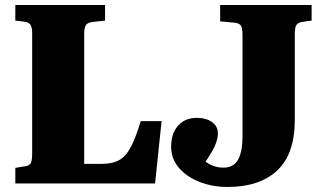

<svg xmlns="http://www.w3.org/2000/svg" viewBox="-20 -730 1281 764"><path d="M41 0V-62L77 -68Q96 -70 102 -80Q108 -90 108 -120V-597Q108 -622 101 -632Q94 -642 75 -644L41 -648V-710H398V-648L352 -643Q330 -641 322.5 -631Q315 -621 315 -595V-78H386Q429 -78 456 -94Q483 -110 502 -147.5Q521 -185 540 -248H623L597 0ZM885 14Q826 14 774.5 -6Q723 -26 692 -62Q661 -98 661 -146Q661 -199 688.5 -230Q716 -261 763 -261Q801 -261 824 -244Q847 -227 847 -200Q847 -175 834 -147.5Q821 -120 798 -87Q810 -77 828.5 -70Q847 -63 869 -63Q910 -63 927.5 -95Q945 -127 945 -187V-591Q945 -617 939 -627.5Q933 -638 911 -640L856 -645V-710H1220V-648L1184 -643Q1165 -640 1159 -630Q1153 -620 1153 -594V-253Q1153 -117 1083 -51.5Q1013 14 885 14Z"/></svg>

Font: Literata 36pt ExtraBold
Style: Regular
Weight: 800
Designer: Latin by Veronika Burian and Jose Scaglione. Greek by Irene Vlachou. Cyrillic by Vera Evstafieva.
Foundry: TypeTogether
Version: Version 3.002